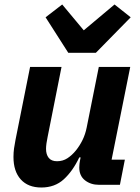

<svg xmlns="http://www.w3.org/2000/svg" viewBox="-20 -823 622 855"><path d="M114 -525H254L192 -213Q189 -199 187 -185Q185 -171 185 -160Q185 -135 197 -120Q209 -105 234 -105Q260 -105 280.5 -118.5Q301 -132 318 -153Q335 -174 347.5 -199.5Q360 -225 366 -255L420 -525H560L477 -112H536L514 0H421Q384 0 358.5 -20Q333 -40 333 -77Q333 -85 334 -94Q335 -103 336 -107L339 -122H333Q304 -61 264 -24.5Q224 12 164 12Q105 12 72.5 -24Q40 -60 40 -124Q40 -144 42.5 -162Q45 -180 49 -200ZM407 -588H284L183 -746L257 -803L353 -688L490 -803L562 -746Z"/></svg>

Font: IBM Plex Sans
Style: Bold Italic
Weight: 700
Italic angle: -11.31°
Designer: Mike Abbink, Paul van der Laan, Pieter van Rosmalen
Foundry: Bold Monday
Version: Version 3.201